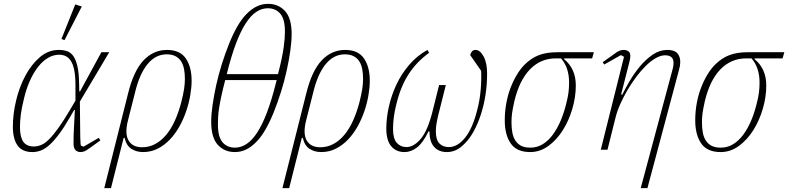

<svg xmlns="http://www.w3.org/2000/svg" viewBox="-20 -780 4105 1000"><path d="M396 -251 398 -65Q399 -54 399 -43.5Q399 -33 401 -22L415 -16L494 -62L503 -49L449 -10Q430 4 420 8Q410 12 400 12Q383 12 373 1.5Q363 -9 363 -32Q363 -50 363.5 -76.5Q364 -103 366 -130L370 -207H366L347 -174Q315 -118 288 -82Q261 -46 237.5 -25Q214 -4 192.5 4Q171 12 149 12Q95 12 71 -23Q47 -58 47 -119Q47 -186 64 -257Q81 -328 112.5 -386.5Q144 -445 188 -482.5Q232 -520 286 -520Q311 -520 330.5 -513Q350 -506 363 -486.5Q376 -467 383.5 -433.5Q391 -400 392 -347L393 -304H397L508 -508H549ZM156 -17Q175 -17 194.5 -25Q214 -33 236 -55Q258 -77 284.5 -114Q311 -151 346 -210L373 -256V-306V-335Q373 -382 367 -413Q361 -444 349.5 -462Q338 -480 322.5 -487.5Q307 -495 288 -495Q258 -495 230 -478.5Q202 -462 178.5 -432Q155 -402 136 -360Q117 -318 105 -267Q93 -219 88.5 -183.5Q84 -148 84 -119Q84 -66 101.5 -41.5Q119 -17 156 -17ZM372 -757 406 -746 316 -571 300 -577Z M647 -293Q676 -411 727.5 -465.5Q779 -520 850 -520Q917 -520 947.5 -476Q978 -432 978 -359Q978 -325 971 -284Q964 -243 950 -201.5Q936 -160 914.5 -121.5Q893 -83 865 -53.5Q837 -24 802 -6Q767 12 725 12Q690 12 664 -5Q638 -22 629 -62H624L558 200H523ZM720 -13Q757 -13 788.5 -30Q820 -47 845.5 -77.5Q871 -108 890.5 -151Q910 -194 924 -247Q935 -291 939 -318Q943 -345 943 -369Q943 -397 938.5 -420.5Q934 -444 923 -461Q912 -478 893.5 -487.5Q875 -497 848 -497Q790 -497 748 -445.5Q706 -394 683 -297L646 -151Q629 -82 650 -47.5Q671 -13 720 -13Z M1203 12Q1149 12 1114.5 -25.5Q1080 -63 1080 -146Q1080 -183 1087 -232.5Q1094 -282 1106 -336.5Q1118 -391 1135.5 -446.5Q1153 -502 1173 -552Q1193 -602 1216 -642Q1239 -682 1263 -706Q1315 -760 1376 -760Q1430 -760 1464.5 -722.5Q1499 -685 1499 -602Q1499 -565 1492 -515.5Q1485 -466 1473 -411.5Q1461 -357 1443.5 -301.5Q1426 -246 1406 -196Q1386 -146 1363 -106Q1340 -66 1316 -42Q1290 -15 1262.5 -1.5Q1235 12 1203 12ZM1204 -11Q1235 -11 1264 -30Q1293 -49 1319.5 -89.5Q1346 -130 1370.5 -194.5Q1395 -259 1418 -351L1421 -363H1153Q1140 -313 1132.5 -278Q1125 -243 1121 -216.5Q1117 -190 1116 -170.5Q1115 -151 1115 -132Q1115 -67 1139 -39Q1163 -11 1204 -11ZM1375 -737Q1344 -737 1315.5 -718.5Q1287 -700 1260.5 -659.5Q1234 -619 1209.5 -554.5Q1185 -490 1162 -398L1161 -394H1428Q1440 -441 1447 -474.5Q1454 -508 1457.5 -533.5Q1461 -559 1462.5 -578Q1464 -597 1464 -616Q1464 -681 1439.5 -709Q1415 -737 1375 -737Z M1575 -293Q1604 -411 1655.5 -465.5Q1707 -520 1778 -520Q1845 -520 1875.5 -476Q1906 -432 1906 -359Q1906 -325 1899 -284Q1892 -243 1878 -201.5Q1864 -160 1842.5 -121.5Q1821 -83 1793 -53.5Q1765 -24 1730 -6Q1695 12 1653 12Q1618 12 1592 -5Q1566 -22 1557 -62H1552L1486 200H1451ZM1648 -13Q1685 -13 1716.5 -30Q1748 -47 1773.5 -77.5Q1799 -108 1818.5 -151Q1838 -194 1852 -247Q1863 -291 1867 -318Q1871 -345 1871 -369Q1871 -397 1866.5 -420.5Q1862 -444 1851 -461Q1840 -478 1821.5 -487.5Q1803 -497 1776 -497Q1718 -497 1676 -445.5Q1634 -394 1611 -297L1574 -151Q1557 -82 1578 -47.5Q1599 -13 1648 -13Z M2302 -337 2264 -186Q2256 -154 2253 -133.5Q2250 -113 2250 -97Q2250 -53 2268 -33.5Q2286 -14 2318 -14Q2363 -14 2402.5 -63Q2442 -112 2466 -209Q2479 -259 2483.5 -311Q2488 -363 2486 -411L2429 -493Q2431 -504 2438 -512Q2445 -520 2457 -520Q2480 -520 2498.5 -486.5Q2517 -453 2517 -396Q2517 -339 2508.5 -285Q2500 -231 2484.5 -183.5Q2469 -136 2448 -97.5Q2427 -59 2402 -34Q2377 -8 2354.5 2Q2332 12 2308 12Q2265 12 2241 -15Q2217 -42 2217 -95L2212 -96Q2183 -36 2152 -12Q2121 12 2087 12Q2043 12 2017.5 -18.5Q1992 -49 1992 -110Q1992 -164 2005 -223Q2018 -282 2044 -338Q2070 -394 2110.5 -441.5Q2151 -489 2206 -520L2215 -505Q2182 -481 2156 -454Q2130 -427 2109 -395Q2088 -363 2072 -324Q2056 -285 2044 -236Q2035 -201 2031 -168.5Q2027 -136 2027 -109Q2027 -58 2046.5 -36Q2066 -14 2097 -14Q2135 -14 2171.5 -57Q2208 -100 2233 -201L2267 -337Z M2918 -476V-472Q2979 -422 2979 -335Q2979 -275 2961 -213.5Q2943 -152 2911.5 -102Q2880 -52 2836.5 -20Q2793 12 2741 12Q2671 12 2640 -33Q2609 -78 2609 -153Q2609 -199 2617 -242.5Q2625 -286 2639.5 -323.5Q2654 -361 2672.5 -391.5Q2691 -422 2712 -443Q2746 -477 2786 -492.5Q2826 -508 2883 -508H3073L3064 -476ZM2742 -11Q2778 -11 2807.5 -29.5Q2837 -48 2860 -79.5Q2883 -111 2900.5 -152.5Q2918 -194 2929 -240Q2938 -274 2941 -299Q2944 -324 2944 -350Q2944 -428 2902 -476H2875Q2796 -476 2740.5 -419Q2685 -362 2659 -253Q2650 -213 2647 -190Q2644 -167 2644 -144Q2644 -114 2648.5 -89.5Q2653 -65 2664.5 -47.5Q2676 -30 2694.5 -20.5Q2713 -11 2742 -11Z M3230 -484 3214 -493 3127 -444 3119 -456 3178 -498Q3196 -512 3207 -516Q3218 -520 3229 -520Q3241 -520 3252 -513.5Q3263 -507 3263 -489Q3263 -483 3262 -476Q3261 -469 3258 -457L3215 -288L3221 -287Q3237 -320 3261 -360.5Q3285 -401 3315 -436.5Q3345 -472 3380.5 -496Q3416 -520 3456 -520Q3493 -520 3508 -502.5Q3523 -485 3523 -457Q3523 -439 3517 -418L3352 200H3317L3482 -415Q3486 -429 3487 -437.5Q3488 -446 3488 -453Q3488 -492 3444 -492Q3421 -492 3395 -477Q3369 -462 3343.5 -437Q3318 -412 3293 -378.5Q3268 -345 3247 -309Q3226 -273 3209.5 -235.5Q3193 -198 3185 -164L3144 0H3109Z M3910 -476V-472Q3971 -422 3971 -335Q3971 -275 3953 -213.5Q3935 -152 3903.5 -102Q3872 -52 3828.5 -20Q3785 12 3733 12Q3663 12 3632 -33Q3601 -78 3601 -153Q3601 -199 3609 -242.5Q3617 -286 3631.5 -323.5Q3646 -361 3664.5 -391.5Q3683 -422 3704 -443Q3738 -477 3778 -492.5Q3818 -508 3875 -508H4065L4056 -476ZM3734 -11Q3770 -11 3799.5 -29.5Q3829 -48 3852 -79.5Q3875 -111 3892.5 -152.5Q3910 -194 3921 -240Q3930 -274 3933 -299Q3936 -324 3936 -350Q3936 -428 3894 -476H3867Q3788 -476 3732.5 -419Q3677 -362 3651 -253Q3642 -213 3639 -190Q3636 -167 3636 -144Q3636 -114 3640.5 -89.5Q3645 -65 3656.5 -47.5Q3668 -30 3686.5 -20.5Q3705 -11 3734 -11Z"/></svg>

Font: IBM Plex Serif ExtLt
Style: Italic
Weight: 200
Italic angle: -14°
Designer: Mike Abbink, Paul van der Laan, Pieter van Rosmalen
Foundry: Bold Monday
Version: Version 3.001